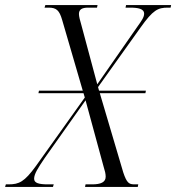

<svg xmlns="http://www.w3.org/2000/svg" viewBox="-70 -734 692 754"><path d="M-50 0H138L141 -10H118C83 -10 64 -15 64 -32C64 -51 79 -74 106 -114L266 -340L337 -79C342 -63 345 -52 345 -40C345 -18 325 -10 292 -10H266L264 0H471L473 -10H458C437 -10 428 -15 414 -57L322 -368H501L503 -378H319L315 -392L482 -626C531 -695 550 -704 589 -704H600L602 -714H425L423 -704H440C472 -704 496 -700 496 -680C496 -666 485 -651 470 -630L312 -403L250 -634C244 -654 240 -670 240 -679C240 -697 252 -704 276 -704H311L313 -714H108L105 -704H121C151 -704 163 -694 174 -656L255 -378H83L81 -368H258L263 -351L71 -82C26 -20 5 -10 -36 -10H-47Z"/></svg>

Font: Noto Serif Display Condensed Light
Style: Italic
Weight: 300
Width: 3
Italic angle: -12°
Designer: Monotype Design Team
Foundry: Monotype Imaging Inc.
Version: Version 2.009